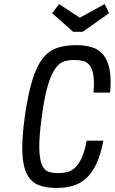

<svg xmlns="http://www.w3.org/2000/svg" viewBox="-20 -920 567 950"><path d="M409 -224Q398.6 -170.9 384.3 -139.2Q370 -107.6 351.9 -90.6Q333.9 -73.6 312.4 -68.5Q290.9 -63.4 266 -63.4Q240.1 -63.4 219.3 -70.6Q198.4 -77.9 186.8 -106.4Q175.1 -135 174.4 -191.3Q173.6 -247.6 187.1 -346Q200.4 -443.6 217.3 -498.8Q234.1 -554 254.1 -581.8Q274 -609.6 297.7 -616.4Q321.4 -623.1 349 -623.1Q372 -623.1 390.8 -618.6Q409.6 -614 422.8 -597.9Q436 -581.7 441.8 -549.7Q447.6 -517.7 442.6 -461.9H524.9Q531 -530.3 522.3 -575.5Q513.6 -620.7 492 -647.8Q470.4 -674.9 436.6 -685.7Q402.9 -696.6 357.1 -696.6Q302.6 -696.6 261.4 -682.6Q220.3 -668.6 190.4 -629.7Q160.6 -590.9 139.5 -522Q118.4 -453.1 102.7 -342.7Q88 -235.7 90.5 -167.3Q93 -98.9 112.9 -59.4Q132.9 -19.9 169.7 -4.9Q206.6 10 259.6 10Q304.6 10 341.4 -0.9Q378.3 -11.7 407.1 -38.4Q436 -65.1 457.1 -110.2Q478.3 -155.3 491.6 -224ZM389.3 -762.7 519.7 -854.7 498.1 -900 375.1 -832.4 272.3 -900 237.9 -854.7 342 -762.7Z"/></svg>

Font: Secuela ExtLt
Style: Italic
Weight: 200
Italic angle: -8°
Designer: Fernando Haro
Foundry: deFharo
Version: Version 1.704